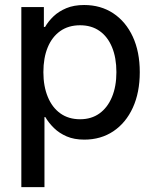

<svg xmlns="http://www.w3.org/2000/svg" viewBox="-20 -558 630 782"><path d="M66.9 204.1V-529.3H158.7V-448.2H163.6Q176.8 -471.2 198 -491.5Q219.2 -511.7 250.2 -524.7Q281.2 -537.6 322.8 -537.6Q390.1 -537.6 441.2 -503.9Q492.2 -470.2 520.8 -408.7Q549.3 -347.2 549.3 -264.2Q549.3 -181.2 521 -119.4Q492.7 -57.6 441.7 -23.4Q390.6 10.7 323.2 10.7Q282.2 10.7 251.7 -2.4Q221.2 -15.6 200 -36.4Q178.7 -57.1 164.6 -81.1H161.1V204.1ZM306.2 -72.3Q352.1 -72.3 385 -95.9Q418 -119.6 436 -162.8Q454.1 -206.1 454.1 -264.2Q454.1 -322.8 436.3 -365.7Q418.5 -408.7 385.5 -431.9Q352.5 -455.1 306.2 -455.1Q258.8 -455.1 225.3 -431.4Q191.9 -407.7 174.3 -365Q156.7 -322.3 156.7 -264.2Q156.7 -207 174.6 -163.6Q192.4 -120.1 225.8 -96.2Q259.3 -72.3 306.2 -72.3Z"/></svg>

Font: Inter Cardless Tabular
Style: Regular
Weight: 400
Designer: Rasmus Andersson
Foundry: rsms
Version: Version 4.000;git-4fc901f